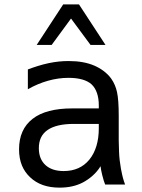

<svg xmlns="http://www.w3.org/2000/svg" viewBox="-20 -837 642 871"><path d="M146.5 -633.3H214.4L302.2 -752.9L390.6 -633.3H458.5L338.4 -816.9H266.6ZM250.5 14.2C290 14.2 325.2 6.8 356 -9.3C384.8 -24.4 417 -50.3 436 -83C437 -72.8 440.4 -56.6 443.8 -42.5C448.2 -24.4 453.6 -7.8 457 0H547.4C545.9 -2.9 538.6 -24.4 534.2 -44.4C530.8 -56.6 526.4 -83 522.9 -110.4C520 -134.8 519.5 -162.6 518.6 -200.2V-312C518.6 -360.4 516.1 -395.5 510.7 -419.9C506.3 -439.9 498 -461.4 484.4 -480.5C465.8 -506.3 437 -526.9 407.2 -539.6C375 -553.2 337.4 -560.1 291.5 -560.1C261.7 -560.1 232.4 -557.1 202.1 -550.8C168.5 -543.9 133.3 -532.2 106.4 -522V-432.1C136.2 -449.2 166.5 -461.9 197.8 -470.7C229 -479.5 259.8 -483.9 291 -483.9C337.4 -483.9 373.5 -474.1 395 -454.6C417 -434.6 428.2 -400.9 428.2 -359.4V-345.2H307.6C228.5 -345.2 168.5 -329.6 127.9 -297.9C86.9 -266.1 66.4 -219.7 66.4 -159.7C66.4 -102.5 85 -63 116.2 -33.2C149.4 -1.5 193.4 14.2 250.5 14.2ZM269 -61C231.4 -61 204.6 -71.3 186 -88.4C167 -106 156.2 -130.9 156.2 -164.6C156.2 -200.7 168.5 -228.5 196.3 -247.6C222.7 -265.6 262.2 -274.9 314.5 -274.9H428.2V-254.9C428.2 -195.8 413.6 -147.5 385.3 -112.8C356.9 -78.1 317.4 -61 269 -61Z"/></svg>

Font: Hack
Style: Regular
Weight: 400
Monospace: yes
Designer: Christopher Simpkins
Foundry: Christopher Simpkins
Version: Version 2.010